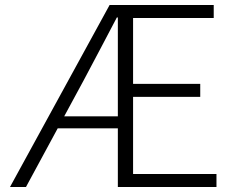

<svg xmlns="http://www.w3.org/2000/svg" viewBox="-20 -749 939 769"><path d="M20 0 419 -729H836V-677H513V-413H782V-361H513V-52H847V0H452V-679H448Q416 -617 382 -553.5Q348 -490 315 -427L84 0ZM184 -235V-283H494V-235Z"/></svg>

Font: Noto Sans HK Thin Light
Style: Regular
Weight: 300
Version: Version 2.004-H2;hotconv 1.0.118;makeotfexe 2.5.65603